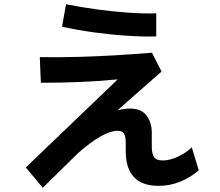

<svg xmlns="http://www.w3.org/2000/svg" viewBox="-20 -822 1040 907"><path d="M718 -650Q659 -648 582 -653Q505 -658 424.5 -669Q344 -680 273 -696L292 -802Q361 -788 438.5 -777.5Q516 -767 589 -762Q662 -757 718 -759ZM182 65 102 -31 536 -447Q442 -438 352.5 -434.5Q263 -431 173 -431L168 -552Q270 -551 357.5 -553.5Q445 -556 528 -561Q611 -566 698 -573L743 -484L535 -301Q568 -309 594 -309Q648 -309 672.5 -276Q697 -243 697 -195V-128Q697 -100 706.5 -82Q716 -64 750 -64Q782 -64 820.5 -82Q859 -100 886 -126L919 -17Q830 56 730 56Q651 56 612.5 14.5Q574 -27 574 -107V-148Q574 -173 567 -188.5Q560 -204 534 -204Q502 -204 455 -177.5Q408 -151 347 -97Z"/></svg>

Font: Murecho SemiBold
Style: Regular
Weight: 600
Designer: Neil Summerour
Foundry: Positype
Version: Version 1.010; ttfautohint (v1.8.3)